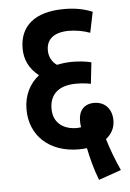

<svg xmlns="http://www.w3.org/2000/svg" viewBox="-53 -671 546 807"><g transform="rotate(-5 220.5 -268.0)"><path d="M332 96 427 63C406 16 389 -28 376 -72C400 -91 414 -116 414 -148C414 -195 386 -228 339 -228C298 -228 274 -201 274 -160C274 -151 274 -141 276 -131C270 -130 264 -129 259 -129C203 -129 159 -158 159 -219C159 -279 197 -315 271 -315C294 -315 315 -313 333 -309L343 -399C320 -405 290 -408 262 -408C239 -408 218 -405 198 -401C176 -416 165 -439 165 -465C165 -513 199 -539 260 -539C290 -539 322 -533 349 -523L367 -610C334 -624 296 -632 248 -632C125 -632 60 -577 60 -482C60 -435 79 -395 119 -364C79 -333 54 -285 54 -225C54 -115 134 -39 259 -39C271 -39 282 -40 293 -41C302 4 314 49 332 96Z"/></g></svg>

Font: Noto Sans Devanagari ExtraCondensed SemiBold
Style: Regular
Weight: 600
Width: 2
Designer: Jelle Bosma - Monotype Design Team
Foundry: Monotype Imaging Inc.
Version: Version 2.004